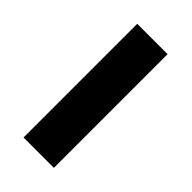

<svg xmlns="http://www.w3.org/2000/svg" viewBox="-160 -522 568 568"><g transform="rotate(45 123.5 -238.0)"><path d="M186 -475.6V0H59.1V-475.6Z"/></g></svg>

Font: Yantramanav
Style: Bold
Weight: 700
Version: Version 1.001;PS 1.0;hotconv 1.0.72;makeotf.lib2.5.5900; ttf